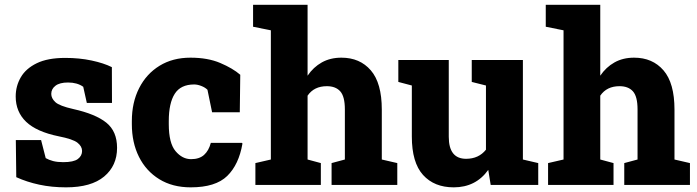

<svg xmlns="http://www.w3.org/2000/svg" viewBox="-20 -782 2949 812"><path d="M259.3 10.3Q198.7 10.3 146.2 -1Q93.8 -12.2 48.8 -32.7L46.9 -189.5H153.8L173.3 -113.3Q187 -105.5 204.8 -100.8Q222.7 -96.2 247.1 -96.2Q291.5 -96.2 309.3 -109.6Q327.1 -123 327.1 -143.6Q327.1 -163.1 307.6 -178.5Q288.1 -193.8 228 -205.6Q134.8 -224.6 90.6 -266.8Q46.4 -309.1 46.4 -374Q46.4 -418 67.9 -455.1Q89.4 -492.2 135.5 -514.6Q181.6 -537.1 255.9 -537.1Q315.9 -537.1 367.4 -526.1Q418.9 -515.1 453.1 -498L453.6 -346.7H347.2L332 -415Q306.6 -433.1 267.6 -433.1Q232.4 -433.1 214.6 -419.4Q196.8 -405.8 196.8 -384.8Q196.8 -366.2 214.1 -350.1Q231.4 -334 290 -320.8Q384.3 -299.8 429.7 -263.2Q475.1 -226.6 475.1 -156.7Q475.1 -81.1 420.4 -35.4Q365.7 10.3 259.3 10.3Z M786.6 10.3Q709.5 10.3 653.6 -24.2Q597.7 -58.6 567.6 -118.9Q537.6 -179.2 537.6 -256.8V-270Q537.6 -348.6 568.4 -409.2Q599.1 -469.7 654.8 -503.9Q710.4 -538.1 785.6 -538.1Q858.9 -538.1 911.6 -515.6Q964.4 -493.2 996.1 -465.8L994.1 -307.1H877L857.4 -402.3Q847.7 -412.1 831.3 -418.5Q814.9 -424.8 801.3 -424.8Q744.1 -424.8 719 -385.3Q693.8 -345.7 693.8 -270V-256.8Q693.8 -176.8 722.4 -142.8Q751 -108.9 788.1 -108.9Q822.8 -108.9 842.8 -126.7Q862.8 -144.5 871.6 -177.7H1003.4L1005.4 -174.8Q990.2 -85.9 940.9 -37.8Q891.6 10.3 786.6 10.3Z M1060.1 0V-92.3L1125.5 -107.4V-653.8L1050.3 -668.9V-761.7H1280.8V-461.9Q1305.2 -498 1341.1 -518.1Q1377 -538.1 1423.8 -538.1Q1502 -538.1 1548.3 -484.4Q1594.7 -430.7 1594.7 -318.4V-107.4L1660.2 -92.3V0H1382.3V-92.3L1438.5 -107.4V-319.3Q1438.5 -374 1418.9 -395.8Q1399.4 -417.5 1362.3 -417.5Q1308.1 -417.5 1280.8 -377.4V-107.4L1336.9 -92.3V0Z M1898.9 10.3Q1816.4 10.3 1769 -42.2Q1721.7 -94.7 1721.7 -204.6V-420.4L1664.6 -435.5V-528.3H1877.9V-203.6Q1877.9 -110.4 1951.2 -110.4Q2004.4 -110.4 2035.2 -148.9V-420.4L1975.1 -435.5V-528.3H2191.4V-107.4L2256.3 -92.3V0H2055.2L2044.9 -63.5Q1992.2 10.3 1898.9 10.3Z M2297.9 0V-92.3L2363.3 -107.4V-653.8L2288.1 -668.9V-761.7H2518.6V-461.9Q2543 -498 2578.9 -518.1Q2614.7 -538.1 2661.6 -538.1Q2739.7 -538.1 2786.1 -484.4Q2832.5 -430.7 2832.5 -318.4V-107.4L2897.9 -92.3V0H2620.1V-92.3L2676.3 -107.4V-319.3Q2676.3 -374 2656.7 -395.8Q2637.2 -417.5 2600.1 -417.5Q2545.9 -417.5 2518.6 -377.4V-107.4L2574.7 -92.3V0Z"/></svg>

Font: Roboto Slab ExtraBold
Style: Regular
Weight: 800
Designer: Google
Version: Version 2.001; ttfautohint (v1.8.3)